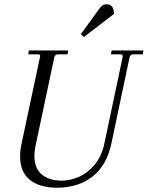

<svg xmlns="http://www.w3.org/2000/svg" viewBox="-20 -866 691 898"><path d="M157 -612H112L115 -630H299L296 -612H251Q238 -612 234 -598L147 -188Q141 -160 141 -137Q141 -78 176 -49.5Q211 -21 269 -21Q307 -21 348 -38.5Q389 -56 422 -95Q455 -134 468 -194L554 -601Q554 -612 544 -612H499L502 -630H651L648 -612H603Q590 -612 586 -598L501 -195Q479 -91 411.5 -39.5Q344 12 247 12Q166 12 120 -24.5Q74 -61 74 -135Q74 -164 81 -195L168 -604Q168 -612 157 -612ZM478 -846Q513 -846 513 -801L373 -693L358 -706L440 -819Q450 -834 458.5 -840Q467 -846 478 -846Z"/></svg>

Font: Arapey
Style: Italic
Weight: 400
Italic angle: -12°
Designer: Eduardo Rodriguez Tunni
Foundry: Eduardo Rodriguez Tunni
Version: Version 3.000